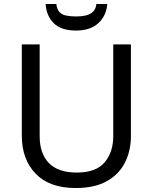

<svg xmlns="http://www.w3.org/2000/svg" viewBox="-20 -938 771 968"><path d="M640 -252Q640 -178 610 -118.5Q580 -59 518.5 -24.5Q457 10 362 10Q229 10 159.5 -62.5Q90 -135 90 -254V-714H180V-251Q180 -164 226.5 -116Q273 -68 367 -68Q464 -68 507.5 -119.5Q551 -171 551 -252V-714H640ZM521 -918Q516 -858 475.5 -821Q435 -784 363 -784Q289 -784 251.5 -820.5Q214 -857 210 -918H264Q267 -891 279.5 -877.5Q292 -864 313.5 -859.5Q335 -855 365 -855Q391 -855 412.5 -860Q434 -865 448.5 -878.5Q463 -892 466 -918Z"/></svg>

Font: Noto Sans New Tai Lue
Style: Regular
Weight: 400
Designer: Monotype Design Team
Foundry: Monotype Imaging Inc.
Version: Version 2.003